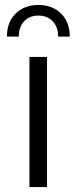

<svg xmlns="http://www.w3.org/2000/svg" viewBox="-20 -756 309 776"><path d="M99 -526H170V0H99ZM262 -608H215Q215 -647 193 -670Q171 -693 135 -693Q99 -693 77.5 -670Q56 -647 56 -608H8Q8 -667 43.5 -701.5Q79 -736 135 -736Q191 -736 226.5 -701.5Q262 -667 262 -608Z"/></svg>

Font: APTA Sans Regular
Style: Regular
Weight: 400
Version: Version 7.200